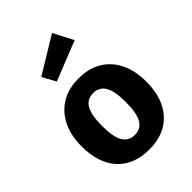

<svg xmlns="http://www.w3.org/2000/svg" viewBox="-247 -974 1109 1109"><g transform="rotate(-45 307.5 -419.0)"><path d="M307.7 -562.6Q391.8 -562.6 450.8 -526.7Q509.7 -490.8 541 -425.9Q572.3 -361 572.3 -273.8Q572.3 -137.4 502.6 -60Q432.8 17.4 307.7 17.4Q182.6 17.4 112.8 -59Q43.1 -135.4 43.1 -272.8Q43.1 -359.5 74.6 -424.6Q106.2 -489.7 165.4 -526.2Q224.6 -562.6 307.7 -562.6ZM307.7 -443.1Q257.9 -443.1 234.1 -402.3Q210.3 -361.5 210.3 -272.8Q210.3 -182.6 234.1 -142.1Q257.9 -101.5 307.7 -101.5Q357.4 -101.5 381.3 -142.1Q405.1 -182.6 405.1 -273.8Q405.1 -362.1 381.3 -402.6Q357.4 -443.1 307.7 -443.1ZM385.6 -856.4 448.7 -734.4 206.7 -638.5 162.1 -720.5Z"/></g></svg>

Font: Fira Code
Style: Bold
Weight: 700
Monospace: yes
Designer: Carrois Corporate, Edenspiekermann AG, Nikita Prokopov
Foundry: Carrois Corporate, Edenspiekermann AG, Nikita Prokopov
Version: Version 6.000; ttfautohint (v1.8.2) -l 8 -r 50 -G 200 -x 14 